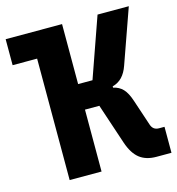

<svg xmlns="http://www.w3.org/2000/svg" viewBox="-105 -788 809 878"><g transform="rotate(-15 300.0 -349.0)"><path d="M117 -575H1V-698H268V-414H336L436 -698H584L493 -441Q482 -409 463.5 -389.5Q445 -370 418 -363V-357Q446 -351 464 -332Q482 -313 495 -273L536 -150Q545 -123 573 -123H599V0H528Q479 0 448.5 -24Q418 -48 400 -101L336 -293H268V0H117Z"/></g></svg>

Font: iA Writer Mono V
Style: Regular
Weight: 400
Designer: Mike Abbink, Paul van der Laan, Pieter van Rosmalen
Foundry: Bold Monday
Version: Version 2.000